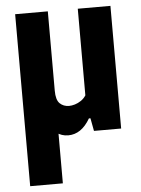

<svg xmlns="http://www.w3.org/2000/svg" viewBox="-54 -590 628 853"><g transform="rotate(-5 260.0 -163.5)"><path d="M234.4 9.7Q204 9.7 180.4 -8.6Q156.7 -26.8 143.2 -68.6Q129.7 -110.5 129.7 -181.4V-314.2H191.6V-193.4Q191.6 -151.9 208 -136.1Q224.5 -120.2 249.5 -120.2Q261.2 -120.2 275.3 -124.4Q289.4 -128.6 302.7 -137.6Q316 -146.5 325.2 -160.7V-547H470.8V0H349.6L338.9 -57.2H332Q312.5 -23.6 288 -6.9Q263.6 9.7 234.4 9.7ZM45.9 220V-547H191.6V220Z"/></g></svg>

Font: Encode Sans SC Condensed Thin
Style: Regular
Weight: 100
Width: 3
Designer: Multiple Designers
Foundry: Impallari Type
Version: Version 3.002